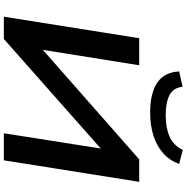

<svg xmlns="http://www.w3.org/2000/svg" viewBox="-6 -966 972 1000"><g transform="rotate(90 480.0 -466.0)"><path d="M67 0 179 -705H320L237 -187L219 -185L810 -705H927L815 0H674L756 -520L773 -522L183 0ZM564 -762Q499 -762 452 -778.5Q405 -795 380 -828Q355 -861 352 -913L432 -931Q437 -882 476 -862.5Q515 -843 580 -843Q646 -843 691.5 -863Q737 -883 761 -932L834 -913Q815 -862 776.5 -828.5Q738 -795 684.5 -778.5Q631 -762 564 -762Z"/></g></svg>

Font: Nunito Sans 10pt Expanded
Style: Bold Italic
Weight: 700
Width: 7
Italic angle: -9°
Designer: Vernon Adams
Foundry: Vernon Adams
Version: Version 3.101;gftools[0.9.27]